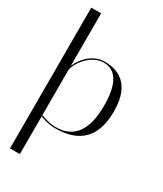

<svg xmlns="http://www.w3.org/2000/svg" viewBox="-242 -840 1005 1181"><g transform="rotate(30 260.0 -250.0)"><path d="M40 -750V250H110V-18C157 -1 189 4 218 4C393 4 480 -86 480 -266C480 -416 417 -504 277 -504C192 -504 129 -428 110 -376V-750ZM276 -496C372 -496 410 -406 410 -267C410 -102 353 -4 217 -4C190 -4 160 -8 110 -27V-346C114 -394 185 -496 276 -496Z"/></g></svg>

Font: Italiana
Style: Regular
Weight: 400
Designer: Santiago Orozco
Foundry: Santiago Orozco
Version: Version 1.000;PS 001.001;hotconv 1.0.56